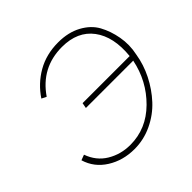

<svg xmlns="http://www.w3.org/2000/svg" viewBox="-179 -888 1067 1067"><g transform="rotate(-45 354.5 -354.0)"><path d="M417 -714Q496 -714 554 -682.5Q612 -651 639.5 -601Q667 -551 678.5 -487.5Q690 -424 676 -359Q665 -290 632.5 -225.5Q600 -161 552 -109Q504 -57 437.5 -25.5Q371 6 298 6Q208 6 138 -38Q68 -82 45 -159L77 -171Q102 -100 162.5 -63.5Q223 -27 298 -27Q424 -27 518.5 -120.5Q613 -214 640 -347H268L274 -379H644Q658 -518 597 -599.5Q536 -681 414 -681Q251 -681 158 -545L130 -559Q177 -630 250 -672Q323 -714 417 -714Z"/></g></svg>

Font: Raleway-v4020 ExtraLight
Style: Italic
Weight: 275
Italic angle: -12°
Designer: Matt McInerney, Pablo Impallari, Rodrigo Fuenzalida
Foundry: Matt McInerney, Pablo Impallari, Rodrigo Fuenzalida
Version: Version 4.020;PS 004.020;hotconv 1.0.88;makeotf.lib2.5.64775